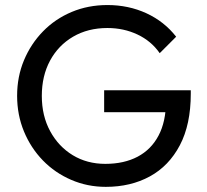

<svg xmlns="http://www.w3.org/2000/svg" viewBox="-20 -724 812 754"><path d="M395.5 9.8Q323 9.8 259.4 -17.8Q195.8 -45.2 148.4 -94Q101 -142.8 74.1 -207.8Q47.2 -272.8 47.2 -347.8Q47.2 -422.8 74.2 -487.4Q101.2 -552 149.1 -601Q197 -650 261.6 -677.1Q326.2 -704.2 401.8 -704.2Q484.8 -704.2 555 -671.9Q625.2 -639.5 671.8 -579.8L607.2 -515.2Q574 -563 519.9 -588.5Q465.8 -614 401.8 -614Q325.5 -614 267.2 -580Q209 -546 176.6 -486Q144.2 -426 144.2 -347.5Q144.2 -269.2 176.9 -209Q209.5 -148.8 265.6 -114.6Q321.8 -80.5 393.5 -80.5Q467 -80.5 520.4 -108.6Q573.8 -136.8 602.6 -191.5Q631.5 -246.2 631.8 -325L688.8 -283.5H389V-369.5H729.2V-356Q729.2 -235.2 686.4 -153.8Q643.5 -72.2 568.4 -31.2Q493.2 9.8 395.5 9.8Z"/></svg>

Font: Marine Company Thin
Style: Regular
Weight: 100
Designer: Rodrigo Fuenzalida
Foundry: fragTYPE
Version: Version 1.000